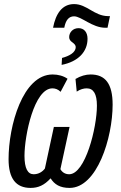

<svg xmlns="http://www.w3.org/2000/svg" viewBox="-20 -911 594 941"><path d="M240 -775H295C302 -812 317 -831 343 -831C379 -831 432 -775 496 -775H507L519 -832H509C441 -833 406 -891 343 -891C284 -891 253 -843 240 -775ZM284 -627 282 -593C364 -609 409 -658 409 -721C409 -753 392 -773 365 -773C337 -773 319 -752 319 -729C319 -718 325 -710 334 -704C343 -697 351 -691 351 -680C351 -653 318 -636 284 -627ZM130 10C167 10 197 -3 228 -37C247 -7 274 10 321 10C456 10 532 -236 532 -398C532 -501 496 -546 424 -546C401 -546 375 -539 350 -524L356 -462C374 -474 391 -478 405 -478C438 -478 455 -451 455 -393C455 -285 398 -57 319 -57C300 -57 285 -66 276 -82L321 -289H244L200 -85C188 -69 169 -57 145 -57C116 -57 100 -86 100 -147C100 -246 147 -478 237 -478C251 -478 265 -473 277 -461L311 -525C291 -539 265 -546 238 -546C91 -546 22 -294 22 -131C22 -36 58 10 130 10Z"/></svg>

Font: Noto Sans ExtraCondensed
Style: Italic
Weight: 400
Width: 2
Italic angle: -12°
Designer: Monotype Design Team
Foundry: Monotype Imaging Inc.
Version: Version 2.013